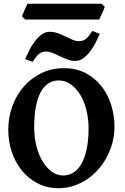

<svg xmlns="http://www.w3.org/2000/svg" viewBox="-20 -996 669 1031"><path d="M455.6 -307.1Q455.6 -357.4 444.1 -404.1Q432.6 -450.7 411.4 -486.1Q390.1 -521.5 360.6 -542.7Q331.1 -564 294.9 -564Q262.7 -564 238 -547.1Q213.4 -530.3 196.8 -498Q180.2 -465.8 171.9 -419.2Q163.6 -372.6 163.6 -313Q163.6 -258.3 175.8 -210.9Q188 -163.6 209.2 -128.7Q230.5 -93.8 258.8 -73.7Q287.1 -53.7 319.3 -53.7Q348.6 -53.7 373.8 -69.1Q398.9 -84.5 417 -115.7Q435.1 -147 445.3 -194.8Q455.6 -242.7 455.6 -307.1ZM594.7 -315.9Q594.7 -271.5 583.7 -230Q572.8 -188.5 553 -151.6Q533.2 -114.7 505.9 -84.2Q478.5 -53.7 445.1 -31.7Q411.6 -9.8 373.8 2.4Q335.9 14.6 295.4 14.6Q232.9 14.6 182.6 -11.2Q132.3 -37.1 97.2 -80.6Q62 -124 43.2 -180.7Q24.4 -237.3 24.4 -298.8Q24.4 -365.2 46.1 -425.3Q67.9 -485.4 107.4 -530.8Q147 -576.2 201.9 -603Q256.8 -629.9 323.7 -629.9Q389.6 -629.9 440.2 -603.3Q490.7 -576.7 525.1 -532.7Q559.6 -488.8 577.1 -432.1Q594.7 -375.5 594.7 -315.9ZM516.1 -814Q507.3 -793.9 494.6 -769Q481.9 -744.1 465.3 -721.7Q448.7 -699.2 428.2 -684.1Q407.7 -668.9 384.3 -668.9Q361.8 -668.9 341.6 -676.8Q321.3 -684.6 302 -694.1Q282.7 -703.6 263.7 -711.4Q244.6 -719.2 225.1 -719.2Q213.4 -719.2 204.6 -715.6Q195.8 -711.9 187.7 -705.1Q179.7 -698.2 171.9 -688Q164.1 -677.7 155.3 -664.1L114.7 -678.7Q123.5 -698.7 136.2 -724.1Q148.9 -749.5 165.5 -772Q182.1 -794.4 202.4 -809.8Q222.7 -825.2 246.1 -825.2Q270 -825.2 291.3 -817.4Q312.5 -809.6 332 -800Q351.6 -790.5 369.4 -782.7Q387.2 -774.9 404.3 -774.9Q426.8 -774.9 442.6 -788.1Q458.5 -801.3 475.1 -830.1ZM542.5 -959.5Q541 -954.1 536.9 -944.3Q532.7 -934.6 527.8 -924.1Q522.9 -913.6 518.8 -904.3Q514.6 -895 512.7 -891.1H115.2L98.1 -907.7Q99.6 -913.1 103.5 -922.6Q107.4 -932.1 112.1 -942.4Q116.7 -952.6 121.1 -961.9Q125.5 -971.2 127.9 -976.1H525.4Z"/></svg>

Font: Gentium Book Basic
Style: Bold
Weight: 700
Designer: J. Victor Gaultney and Annie Olsen
Foundry: SIL International
Version: Version 1.102; 2013; Maintenance release